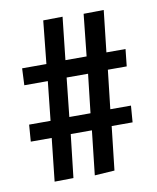

<svg xmlns="http://www.w3.org/2000/svg" viewBox="-73 -684 597 732"><g transform="rotate(-10 225.0 -317.5)"><path d="M235 -9 254 -180H172L153 -13L80 -12L98 -178H17L22 -243H105L121 -394H30L33 -459H127L144 -625L219 -626L201 -461H283L300 -623L378 -624L360 -463H434L427 -397H354L337 -247H417L412 -183H331L312 -14ZM178 -245H260L277 -395H194Z"/></g></svg>

Font: Inconsolata SemiCondensed SemiBold
Style: Regular
Weight: 600
Width: 4
Monospace: yes
Designer: Raph Levien, Cyreal, Brenton Simpson
Foundry: Raph Levien, Cyreal, Google
Version: Version 3.001; ttfautohint (v1.8.2.53-6de2)